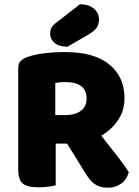

<svg xmlns="http://www.w3.org/2000/svg" viewBox="-20 -866 649 896"><path d="M561 -408Q561 -351 531.5 -306.5Q502 -262 453 -233Q472 -207 491.5 -183Q511 -159 528 -137Q545 -115 558.5 -96Q572 -77 581 -62Q571 -27 544.5 -8.5Q518 10 485 10Q463 10 447 5Q431 0 419 -9Q407 -18 397 -31Q387 -44 378 -59L293 -196H240V-1Q229 2 206 5Q183 8 159 8Q106 8 85.5 -10Q65 -28 65 -75V-549Q65 -570 76.5 -581.5Q88 -593 108 -600Q142 -612 187 -617.5Q232 -623 283 -623Q421 -623 491 -564.5Q561 -506 561 -408ZM288 -329Q330 -329 357 -348.5Q384 -368 384 -406Q384 -444 359.5 -463.5Q335 -483 282 -483Q270 -483 259.5 -482Q249 -481 238 -479V-329ZM353 -846Q395 -846 418.5 -825.5Q442 -805 442 -775Q442 -755 432.5 -739Q423 -723 395 -706L295 -648Q255 -648 234.5 -666Q214 -684 214 -708Q214 -720 217.5 -731Q221 -742 237 -756Z"/></svg>

Font: Baloo Bhai 2 ExtraBold
Style: Regular
Weight: 800
Designer: Supriya Tembe, Noopur Datye and Ek Type
Foundry: Ek Type
Version: Version 1.640;PS 1.000;hotconv 16.6.51;makeotf.lib2.5.65220;